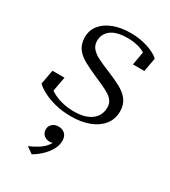

<svg xmlns="http://www.w3.org/2000/svg" viewBox="-197 -624 894 1007"><g transform="rotate(30 250.5 -120.5)"><path d="M236 10Q186 10 142.5 -1Q99 -12 67 -29Q35 -46 19 -62L35 -149H108L88 -42Q82 -47 78 -53.5Q74 -60 72.5 -66.5Q71 -73 71 -79Q89 -61 114 -48Q139 -35 171 -27.5Q203 -20 239 -20Q286 -20 317.5 -33.5Q349 -47 365 -70.5Q381 -94 381 -125Q381 -146 371.5 -161.5Q362 -177 343.5 -189Q325 -201 300 -212.5Q275 -224 245 -237Q201 -256 166.5 -275Q132 -294 113 -320.5Q94 -347 94 -387Q94 -430 119.5 -461Q145 -492 189.5 -509Q234 -526 293 -526Q333 -526 368 -518Q403 -510 429 -497.5Q455 -485 468 -472L453 -389H384L401 -486Q411 -480 418 -473Q425 -466 429 -457Q433 -448 432 -439Q418 -458 396.5 -470.5Q375 -483 348.5 -489Q322 -495 291 -495Q225 -495 192 -469.5Q159 -444 159 -403Q159 -375 175.5 -356.5Q192 -338 221.5 -323.5Q251 -309 290 -293Q337 -274 372.5 -255Q408 -236 428.5 -209Q449 -182 449 -141Q449 -95 422.5 -61Q396 -27 348.5 -8.5Q301 10 236 10ZM160 285 121 258Q153 244 176 229Q199 214 213 196.5Q227 179 233 159Q234 157 236 155.5Q238 154 240 153.5Q242 153 244 153Q242 166 232 173.5Q222 181 209 181Q188 181 173.5 169Q159 157 158 135Q158 115 172.5 101.5Q187 88 209 88Q233 88 248.5 102Q264 116 264 143Q264 171 250 196.5Q236 222 212.5 245Q189 268 160 285Z"/></g></svg>

Font: Roboto Serif 120pt Expanded Light
Style: Italic
Weight: 300
Width: 7
Italic angle: -10°
Designer: Greg Gazdowicz
Foundry: Commercial Type
Version: Version 1.008